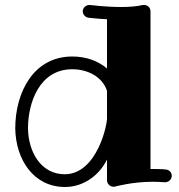

<svg xmlns="http://www.w3.org/2000/svg" viewBox="-20 -731 716 768"><path d="M408 -265C412 -239 369 -34 239 -34C144 -34 93 -123 92 -218C92 -319 137 -454 269 -454C327 -454 388 -427 408 -368ZM641 -2C653 -2 667 -12 667 -28C667 -41 657 -52 643 -53C626 -55 609 -55 592 -55C589 -55 585 -55 582 -55V-686C582 -699 572 -711 557 -711C555 -711 553 -711 551 -711C526 -705 495 -703 465 -703C402 -703 341 -711 340 -711C339 -711 338 -711 337 -711C324 -711 311 -700 311 -686C311 -673 321 -662 334 -660C337 -660 368 -656 408 -654V-457C373 -487 325 -505 269 -505C115 -505 41 -363 41 -217C43 -92 115 17 240 17C315 17 378 -31 408 -93V-10C408 3 419 16 434 16C436 16 439 16 441 15C442 15 509 -4 592 -4C607 -4 623 -3 639 -2C639 -2 640 -2 641 -2Z"/></svg>

Font: Ribeye
Style: Regular
Weight: 400
Designer: Astigmatic (AOETI)
Foundry: Astigmatic (AOETI)
Version: Version 1.000